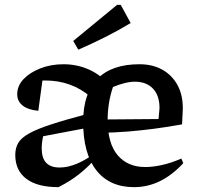

<svg xmlns="http://www.w3.org/2000/svg" viewBox="-20 -762 814 792"><path d="M533 10Q432 10 377.5 -59.5Q323 -129 323 -259Q323 -377 382 -437Q441 -497 555 -497Q610 -497 650.5 -474Q691 -451 713 -409.5Q735 -368 734 -312L731 -249Q670 -238 616.5 -231Q563 -224 508.5 -219.5Q454 -215 387 -214L388 -269L634 -271L638 -316Q638 -368 611 -396.5Q584 -425 536 -425Q517 -425 493 -419Q469 -413 446 -403Q435 -371 429.5 -336.5Q424 -302 424 -268Q424 -170 465.5 -121.5Q507 -73 579 -73Q611 -73 649 -81.5Q687 -90 728 -108L736 -89Q645 10 533 10ZM221 10Q134 10 88.5 -24.5Q43 -59 43 -123Q43 -151 55 -172Q67 -193 100 -211.5Q133 -230 193 -249.5Q253 -269 348 -294V-236L158 -200Q155 -187 153.5 -174.5Q152 -162 152 -151Q152 -110 170.5 -90.5Q189 -71 226 -71Q260 -71 298 -87Q336 -103 377 -134L381 -116Q346 -75 307.5 -44.5Q269 -14 221 10ZM353 -363Q275 -430 166 -430Q132 -430 96 -421L158 -452L138 -305Q95 -309 73 -327Q51 -345 51 -373Q51 -408 77 -435.5Q103 -463 146.5 -480Q190 -497 242 -497Q300 -497 350.5 -473.5Q401 -450 437 -404ZM303 -557 282 -593 463 -742H478L519 -667Q466 -635 412 -608Q358 -581 303 -557Z"/></svg>

Font: Piazzolla 24pt SemiBold
Style: Regular
Weight: 600
Designer: Juan Pablo del Peral
Foundry: Huerta Tipografica
Version: Version 2.005